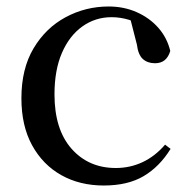

<svg xmlns="http://www.w3.org/2000/svg" viewBox="-20 -557 586 592"><path d="M300 15Q226 15 169 -17Q112 -49 79 -109Q46 -169 46 -254Q46 -345 83.5 -408Q121 -471 182.5 -504Q244 -537 315 -537Q362 -537 401.5 -519.5Q441 -502 468 -471.5Q495 -441 505 -400Q494 -362 458 -362Q435 -362 420.5 -375Q406 -388 402 -420L379 -510L434 -469Q404 -488 377.5 -496Q351 -504 324 -504Q274 -504 234 -475.5Q194 -447 171 -394Q148 -341 148 -266Q148 -158 200.5 -98.5Q253 -39 337 -39Q381 -39 419.5 -57Q458 -75 489 -111L506 -98Q472 -43 423 -14Q374 15 300 15Z"/></svg>

Font: Noto Serif SC ExtraLight Medium
Style: Regular
Weight: 500
Version: Version 2.002-H1;hotconv 1.1.0;makeotfexe 2.6.0